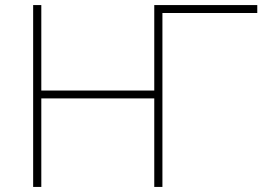

<svg xmlns="http://www.w3.org/2000/svg" viewBox="-20 -733 1071 753"><path d="M585 0Q585 -61 585 -117Q585 -173 585 -238V-475Q585 -540.5 585 -596.5Q585 -652.5 585 -713H989V-682Q936 -682 875.2 -682Q814.5 -682 732 -682H601L617 -710Q617 -649.5 617 -593.5Q617 -537.5 617 -472V-238Q617 -173 617 -117Q617 -61 617 0ZM110 0Q110 -61 110 -117Q110 -173 110 -238V-475Q110 -540.5 110 -596.5Q110 -652.5 110 -713H142Q142 -652.5 142 -596.5Q142 -540.5 142 -475V-238Q142 -173 142 -117Q142 -61 142 0ZM121 -347V-378H609V-347Z"/></svg>

Font: Commissioner Thin
Style: Regular
Weight: 100
Designer: Kostas Bartsokas
Foundry: Kostas Bartsokas
Version: Version 1.001;gftools[0.9.23]